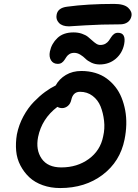

<svg xmlns="http://www.w3.org/2000/svg" viewBox="-20 -993 700 977"><path d="M331.1 -858.9Q296.4 -858.9 279.8 -876.7Q263.2 -894.5 268.1 -918Q273.9 -953.1 321.8 -959Q424.8 -973.1 561 -973.1Q611.3 -973.1 632.3 -953.4Q653.3 -933.6 648.9 -911.1Q645 -891.6 629.9 -880.4Q614.7 -869.1 590.8 -869.1Q493.2 -869.1 413.1 -864Q333 -858.9 331.1 -858.9ZM486.8 -665Q463.9 -665 444.6 -674.3Q425.3 -683.6 414.6 -694.6Q403.8 -705.6 388.7 -714.8Q373.5 -724.1 357.9 -724.1Q343.8 -724.1 334 -718.3Q324.2 -712.4 318.8 -704.3Q313.5 -696.3 308.1 -688Q302.7 -679.7 294.4 -673.8Q286.1 -668 273.9 -668Q251 -668 239.7 -686Q228.5 -704.1 233.9 -731Q242.2 -771 272.2 -799.6Q302.2 -828.1 354 -828.1Q377.4 -828.1 396.7 -821.5Q416 -814.9 427.7 -805.4Q439.5 -795.9 449.5 -786.6Q459.5 -777.3 469.5 -770.8Q479.5 -764.2 490.2 -764.2Q505.4 -764.2 516.4 -770.5Q527.3 -776.9 533.7 -785.9Q540 -794.9 545.9 -804.2Q551.8 -813.5 560.1 -819.8Q568.4 -826.2 580.1 -826.2Q622.6 -826.2 611.8 -768.1Q602.5 -722.2 568.6 -693.6Q534.7 -665 486.8 -665ZM286.1 -36.1Q238.3 -36.1 197.8 -50.5Q157.2 -64.9 129.9 -90.3Q102.5 -115.7 84.2 -150.4Q65.9 -185.1 62.3 -225.1Q58.6 -265.1 65.9 -309.1Q75.7 -357.9 99.1 -401.1Q122.6 -444.3 152.1 -474.6Q181.6 -504.9 209.2 -525.1Q236.8 -545.4 263.2 -558.1Q281.2 -591.3 315.2 -611.6Q349.1 -631.8 394 -631.8Q431.6 -631.8 464.4 -622.1Q497.1 -612.3 522 -594.2Q546.9 -576.2 566.7 -551.3Q586.4 -526.4 598.6 -495.8Q610.8 -465.3 617.2 -431.2Q623.5 -397 622.6 -359.4Q621.6 -321.8 613.8 -283.2Q591.3 -170.9 502.2 -103.5Q413.1 -36.1 286.1 -36.1ZM173.8 -295.9Q161.1 -230.5 191.9 -185.8Q222.7 -141.1 292 -141.1Q373 -141.1 431.9 -184.1Q490.7 -227.1 504.9 -298.8Q514.2 -338.4 509.5 -378.7Q504.9 -418.9 491.7 -451.7Q478.5 -484.4 451.2 -505.1Q423.8 -525.9 387.2 -525.9Q351.6 -525.9 342.8 -484.9Q338.4 -464.8 325.2 -453.9Q312 -442.9 295.9 -442.9Q283.2 -442.9 272 -449.2Q192.9 -389.2 173.8 -295.9Z"/></svg>

Font: Shantell Sans Irregular
Style: Italic
Weight: 500
Italic angle: -11.31°
Designer: Stephen Nixon, Anya Danilova, Shantell Martin
Foundry: Arrow Type
Version: Version 1.006;[9816181b4]